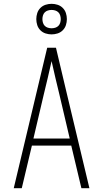

<svg xmlns="http://www.w3.org/2000/svg" viewBox="-20 -985 540 1005"><path d="M52 0 227 -735H273L331 -490L448 0H406L353 -223H147L94 0ZM155 -260H345L291 -490Q280 -534 270 -577.5Q260 -621 250 -665Q240 -621 230 -577.5Q220 -534 209 -490ZM250 -805Q234 -805 218.5 -810Q203 -815 191.5 -826.5Q180 -838 175 -853.5Q170 -869 170 -885Q170 -901 175 -916.5Q180 -932 191.5 -943.5Q203 -955 218.5 -960Q234 -965 250 -965Q266 -965 281.5 -960Q297 -955 308.5 -943.5Q320 -932 325 -916.5Q330 -901 330 -885Q330 -869 325 -853.5Q320 -838 308.5 -826.5Q297 -815 281.5 -810Q266 -805 250 -805ZM250 -837Q260 -837 269.5 -840Q279 -843 285.5 -849.5Q292 -856 295 -865.5Q298 -875 298 -885Q298 -895 295 -904.5Q292 -914 285.5 -920.5Q279 -927 269.5 -930Q260 -933 250 -933Q240 -933 230.5 -930Q221 -927 214.5 -920.5Q208 -914 205 -904.5Q202 -895 202 -885Q202 -875 205 -865.5Q208 -856 214.5 -849.5Q221 -843 230.5 -840Q240 -837 250 -837Z"/></svg>

Font: Iosevka Extralight
Style: Regular
Weight: 200
Monospace: yes
Designer: Belleve Invis
Foundry: Belleve Invis
Version: Version 32.0.1; ttfautohint (v1.8.4)